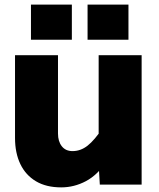

<svg xmlns="http://www.w3.org/2000/svg" viewBox="-20 -799 690 831"><path d="M231 -560V-221Q231 -187 247.5 -166Q264 -145 294 -145Q329 -145 359 -168.5Q389 -192 426 -247L444 -104Q403 -42 352 -15Q301 12 245 12Q180 12 135.5 -14.5Q91 -41 68 -89Q45 -137 45 -202V-560ZM593 -560V0H412L407 -86V-560ZM359 -627V-779H536V-627ZM114 -627V-779H291V-627Z"/></svg>

Font: Azeret Mono ExtraBold
Style: Regular
Weight: 800
Designer: Martin Vácha
Foundry: Displaay
Version: Version 1.002